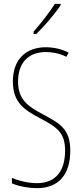

<svg xmlns="http://www.w3.org/2000/svg" viewBox="-20 -970 429 1000"><path d="M296 -943V-950H266C232 -898 200 -858 155 -805V-793H169C208 -830 263 -894 296 -943ZM346 -185C346 -299 292 -327 201 -376C132 -413 74 -447 74 -545C74 -640 125 -699 219 -699C246 -699 287 -694 326 -674L337 -696C310 -711 264 -724 219 -724C117 -724 47 -663 47 -545C47 -431 113 -395 189 -354C277 -307 319 -280 319 -185C319 -82 272 -16 172 -16C129 -16 77 -28 42 -44V-15C81 2 134 10 172 10C284 10 346 -59 346 -185Z"/></svg>

Font: Noto Sans Devanagari UI ExtraCondensed Thin
Style: Regular
Weight: 100
Width: 2
Designer: Jelle Bosma - Monotype Design Team
Foundry: Monotype Imaging Inc.
Version: Version 2.004